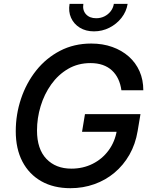

<svg xmlns="http://www.w3.org/2000/svg" viewBox="-20 -963 785 993"><path d="M344.2 10.3Q257.3 10.3 193.8 -25.6Q130.4 -61.5 95.9 -127.4Q61.5 -193.4 61.5 -284.2Q61.5 -371.6 88.9 -452.9Q116.2 -534.2 167.2 -598.4Q218.3 -662.6 290.5 -700.2Q362.8 -737.8 451.7 -737.8Q511.2 -737.8 560.5 -720.2Q609.9 -702.6 646 -670.7Q682.1 -638.7 701.7 -594.5Q721.2 -550.3 721.2 -496.1H607.9Q603.5 -528.3 591.3 -554.2Q579.1 -580.1 559.1 -598.6Q539.1 -617.2 511.2 -627Q483.4 -636.7 448.2 -636.7Q383.3 -636.7 332 -606.7Q280.8 -576.7 244.9 -526.4Q209 -476.1 190.2 -414.1Q171.4 -352.1 171.4 -288.1Q171.4 -192.4 219.7 -141.6Q268.1 -90.8 349.1 -90.8Q409.2 -90.8 459 -115.7Q508.8 -140.6 541.7 -185.3Q574.7 -230 584.5 -289.6L611.8 -281.2H404.3L419.4 -372.6H706.5L691.9 -285.6Q680.7 -217.8 649.7 -163.3Q618.7 -108.9 572.5 -70.1Q526.4 -31.2 468 -10.5Q409.7 10.3 344.2 10.3ZM465.8 -800.8Q423.8 -800.8 392.8 -819.8Q361.8 -838.9 347.4 -871.1Q333 -903.3 339.8 -942.9H411.1Q405.8 -910.2 424.6 -889.4Q443.4 -868.7 477.5 -868.7Q500.5 -868.7 519.8 -878.2Q539.1 -887.7 552.2 -904.5Q565.4 -921.4 568.8 -942.9H640.1Q633.8 -903.3 608.4 -870.8Q583 -838.4 545.7 -819.6Q508.3 -800.8 465.8 -800.8Z"/></svg>

Font: Inter 17pt Medium
Style: Italic
Weight: 500
Italic angle: -9.3988°
Version: Version 4.001;git-66647c0bb